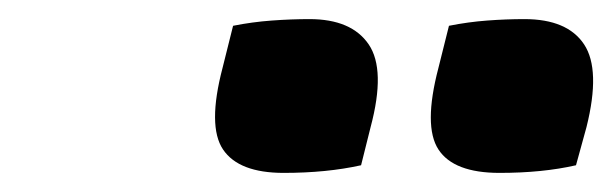

<svg xmlns="http://www.w3.org/2000/svg" viewBox="-20 -790 641 201"><path d="M224 -763Q244 -767 264.5 -768.5Q285 -770 304 -770Q348 -770 366 -743.5Q384 -717 368 -657L358 -617Q322 -609 277 -609Q230 -609 213.5 -633.5Q197 -658 213 -719ZM450 -763Q470 -767 490 -768.5Q510 -770 529 -770Q574 -770 591.5 -743.5Q609 -717 594 -657L583 -617Q548 -609 503 -609Q455 -609 439 -633.5Q423 -658 439 -719Z"/></svg>

Font: Recursive Sn Csl St Blk
Style: Italic
Weight: 900
Italic angle: -15°
Version: Version 1.079;hotconv 1.0.112;makeotfexe 2.5.65598; ttfautoh